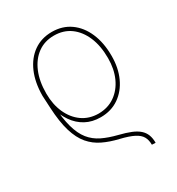

<svg xmlns="http://www.w3.org/2000/svg" viewBox="-185 -671 941 1019"><g transform="rotate(-30 285.0 -161.5)"><path d="M469.2 231.4 446.8 230.5Q446.8 201.2 435.3 180.9Q423.8 160.6 395 145.8Q366.2 130.9 313 118.2Q260.7 106 219 85.9Q177.2 65.9 147.2 30.8Q117.2 -4.4 99.6 -62.5Q82 -120.6 77.6 -209L73.7 -284.2L97.2 -270.5L100.1 -209Q105 -127.4 119.9 -74Q134.8 -20.5 161.1 12.5Q187.5 45.4 226.6 64.5Q265.6 83.5 318.8 96.7Q360.4 106.9 389.2 118.7Q418 130.4 435.5 146Q453.1 161.6 461.2 182.6Q469.2 203.6 469.2 231.4ZM285.6 -31.2Q233.9 -31.2 194.3 -52.7Q154.8 -74.2 127.9 -113Q101.1 -151.9 85.4 -204.1Q83 -216.3 81.1 -229.2Q79.1 -242.2 77.4 -255.9Q75.7 -269.5 73.7 -283.2V-285.2Q74.2 -366.2 100.3 -426.5Q126.5 -486.8 174.1 -520.3Q221.7 -553.7 285.6 -553.7Q350.1 -553.7 397.7 -520Q445.3 -486.3 471.4 -426Q497.6 -365.7 497.6 -285.2V-284.2Q497.6 -211.4 471.4 -154.3Q445.3 -97.2 397.7 -64.2Q350.1 -31.2 285.6 -31.2ZM285.6 -53.7Q343.3 -54.2 385.7 -84Q428.2 -113.8 451.7 -165.5Q475.1 -217.3 475.1 -283.2V-285.2Q475.1 -359.4 451.7 -414.6Q428.2 -469.7 386 -500.5Q343.8 -531.2 285.6 -531.2Q228 -531.2 185.8 -500.5Q143.6 -469.7 120.4 -414.6Q97.2 -359.4 97.2 -285.2V-284.2Q97.2 -218.3 120.4 -166.3Q143.6 -114.3 185.8 -84.2Q228 -54.2 285.6 -53.7Z"/></g></svg>

Font: Inter 17pt Thin
Style: Regular
Weight: 250
Version: Version 4.001;git-66647c0bb